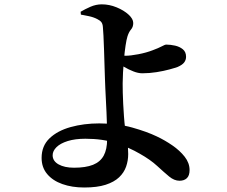

<svg xmlns="http://www.w3.org/2000/svg" viewBox="-20 -808 1040 880"><path d="M350.7 -741 349.5 -754.1Q369.1 -765.8 394.6 -777Q420.1 -788.1 446.6 -788.1Q481 -788.1 514.4 -774.4Q547.7 -760.7 569.2 -741.1Q590.7 -721.4 590.7 -702.7Q590.7 -684.5 580.6 -672.9Q570.6 -661.3 564.2 -641.2Q559.7 -627 555.5 -599.1Q551.3 -571.1 548.4 -538.7Q545.4 -506.3 543.8 -475.9Q542.2 -445.6 542.2 -425.6Q542.2 -407.9 542.7 -383.5Q543.2 -359.1 544.7 -331.1Q546.2 -303.1 548.2 -274.4Q550.2 -245.8 553.7 -218.4Q558.1 -184.8 562.9 -159Q567.6 -133.2 567.6 -101.8Q567.6 -72 558 -44.4Q548.4 -16.9 525.9 4.6Q503.4 26.1 464.3 38.8Q425.2 51.4 366 51.4Q310.1 51.4 265.9 35.7Q221.7 20.1 196.2 -10.3Q170.7 -40.6 170.7 -84.3Q170.7 -139.2 207 -174Q243.3 -208.8 303.7 -225.6Q364.1 -242.4 435.1 -242.4Q518.7 -242.4 586.2 -223.4Q653.6 -204.4 698.5 -182.8Q735.5 -165.4 769.9 -141.7Q804.2 -118.1 826.6 -89.5Q848.9 -60.9 848.9 -28.4Q848.9 -3.1 836.4 8.7Q824 20.4 802.8 20.4Q778.6 20.4 755.2 1Q731.8 -18.4 700.5 -47.3Q669.2 -76.2 620.5 -103.6Q572.9 -131.4 512.1 -151.8Q451.3 -172.1 371.4 -172.1Q324.1 -172.1 290.2 -161.5Q256.3 -150.8 238.8 -133.4Q221.3 -115.9 221.3 -96.5Q221.3 -69.8 248.6 -54.5Q275.8 -39.3 319.3 -39.3Q372.7 -39.3 406.2 -52.6Q439.6 -66 455.3 -94.7Q471 -123.5 471 -170.1Q471 -201.7 470.3 -232.7Q469.5 -263.8 468.1 -293.5Q466.7 -323.1 465.3 -350.8Q463.9 -378.4 462.7 -403.7Q461.6 -429 460.9 -450.9Q460.2 -471.8 459.1 -506.2Q458 -540.7 456.9 -578Q455.8 -615.3 454.2 -644.7Q452.6 -674.1 451.6 -683.7Q450.6 -698.5 444.6 -706.4Q438.6 -714.2 426 -720.4Q409.1 -729.3 387.2 -733.9Q365.4 -738.6 350.7 -741ZM515 -556.5Q527.5 -554.5 537.6 -553.5Q547.6 -552.5 556.3 -552.5Q577.4 -552.5 614 -559.4Q650.6 -566.4 680 -577.8Q706.7 -587.7 721.4 -595.6Q736.1 -603.6 741.8 -603.6Q761.1 -603.6 782.3 -598.9Q803.5 -594.1 818.1 -582.1Q832.8 -570 832.8 -547.7Q832.8 -533.4 824.2 -521.9Q815.5 -510.4 793.9 -501Q782 -496.7 756.1 -489.6Q730.2 -482.5 697.5 -477.3Q664.8 -472.1 632.3 -472.1Q613.5 -472.1 591.5 -480.7Q569.4 -489.3 549.6 -501Q529.8 -512.7 516.5 -521.3Z"/></svg>

Font: Early Summer Mincho VF
Style: Regular
Weight: 250
Designer: GuiWonder
Version: Version 1.002